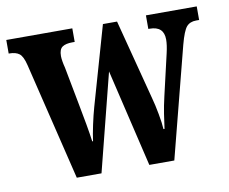

<svg xmlns="http://www.w3.org/2000/svg" viewBox="-66 -616 830 696"><g transform="rotate(-10 348.5 -268.0)"><path d="M58 -433Q50 -466 37 -476Q24 -486 0 -486H-2V-536H241V-486H232Q208 -486 195.5 -477.5Q183 -469 183 -444Q183 -436 185 -424Q187 -412 190 -401L217 -259Q224 -223 231 -183.5Q238 -144 241 -120H244Q247 -144 254.5 -179Q262 -214 270 -242L353 -532H405L482 -236Q489 -211 495.5 -175.5Q502 -140 503 -119H507Q510 -143 514.5 -172.5Q519 -202 527 -236L562 -387Q569 -417 569 -437Q569 -486 517 -486H512V-536H699V-486H688Q665 -486 652.5 -471.5Q640 -457 627 -408L522 0H430L345 -359L254 0H163Z"/></g></svg>

Font: Noto Serif ExtraCondensed
Style: Bold
Weight: 700
Width: 2
Designer: Monotype Design Team
Foundry: Monotype Imaging Inc.
Version: Version 2.014; ttfautohint (v1.8.4.7-5d5b)